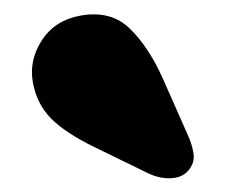

<svg xmlns="http://www.w3.org/2000/svg" viewBox="-20 -778 320 272"><path d="M211 -666 245.5 -588Q252.5 -573 254.2 -559.8Q256 -546.5 246 -535.5Q237 -526 221.8 -525.5Q206.5 -525 192 -531.5L114 -569.5Q72 -590 52 -610.5Q32 -631 26.5 -661.5Q21 -693 39.5 -721.2Q58 -749.5 94.5 -756Q137.5 -763.5 164.2 -737.2Q191 -711 211 -666Z"/></svg>

Font: Fraunces 9pt S100 Black
Style: Regular
Weight: 900
Version: Version 1.000; ttfautohint (v1.8.3)